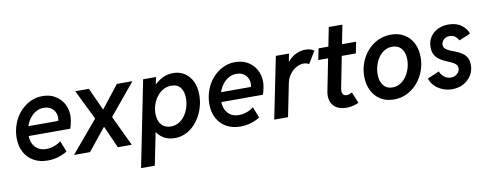

<svg xmlns="http://www.w3.org/2000/svg" viewBox="-70 -1038 4065 1600"><g transform="rotate(-10 1962.0 -238.0)"><path d="M261.2 7.8Q192.4 7.8 141.8 -21Q91.3 -49.8 64 -101.3Q36.6 -152.8 36.6 -220.7Q36.6 -280.3 56.4 -335.7Q76.2 -391.1 112.8 -434.3Q149.4 -477.5 199.2 -503.2Q249 -528.8 308.1 -528.8Q369.6 -528.8 415 -501.7Q460.4 -474.6 485.4 -429.2Q510.3 -383.8 510.3 -328.6Q510.3 -310.5 507.3 -290.8Q504.4 -271 499.8 -252.7Q495.1 -234.4 489.3 -220.7H117.2L131.8 -302.2H403.3Q405.3 -309.6 406 -316.4Q406.7 -323.2 406.7 -329.6Q406.7 -373 377.9 -401.9Q349.1 -430.7 302.2 -430.7Q266.1 -430.7 235.8 -413.3Q205.6 -396 183.6 -366.7Q161.6 -337.4 149.7 -301Q137.7 -264.6 137.7 -227.1Q137.7 -166 171.4 -127.4Q205.1 -88.9 265.1 -88.9Q300.3 -88.9 333.7 -101.3Q367.2 -113.8 389.6 -132.3L426.3 -39.1Q391.6 -17.6 349.1 -4.9Q306.6 7.8 261.2 7.8Z M854 0 771.5 -185.1H767.6L708 -267.1V-270.5L585.4 -521H700.7L786.1 -333.5H790.5L851.1 -257.3V-254.4L971.7 0ZM482.9 0 708 -267.1V-270L786.1 -333.5H790.5L937.5 -521H1069.3L851.1 -257.3V-254.4L771.5 -185.1H767.6L618.2 0Z M1014.2 205.1 1159.7 -521H1268.6L1256.3 -461.9H1275.4L1240.7 -419.9L1183.6 -132.3L1203.6 -70.3H1186L1130.4 205.1ZM1335.9 7.8Q1280.8 7.8 1239.5 -17.6Q1198.2 -43 1175.3 -89.8Q1152.3 -136.7 1152.3 -201.7Q1152.3 -261.2 1171.6 -319.3Q1190.9 -377.4 1226.1 -424.8Q1261.2 -472.2 1309.1 -500.5Q1356.9 -528.8 1413.6 -528.8Q1464.8 -528.8 1506.6 -503.7Q1548.3 -478.5 1573.2 -429.9Q1598.1 -381.3 1598.1 -311Q1598.1 -251.5 1579.1 -194.6Q1560.1 -137.7 1525.1 -92Q1490.2 -46.4 1442.1 -19.3Q1394 7.8 1335.9 7.8ZM1319.8 -93.3Q1357.9 -93.3 1388.2 -111.3Q1418.5 -129.4 1439.9 -159.9Q1461.4 -190.4 1472.7 -228Q1483.9 -265.6 1483.9 -303.7Q1483.9 -361.8 1457.8 -394.8Q1431.6 -427.7 1380.9 -427.7Q1342.8 -427.7 1311.5 -409.9Q1280.3 -392.1 1257.8 -362.3Q1235.4 -332.5 1223.1 -295.4Q1210.9 -258.3 1210.9 -220.2Q1210.9 -160.6 1240.2 -127Q1269.5 -93.3 1319.8 -93.3Z M1891.6 7.8Q1822.8 7.8 1772.2 -21Q1721.7 -49.8 1694.3 -101.3Q1667 -152.8 1667 -220.7Q1667 -280.3 1686.8 -335.7Q1706.5 -391.1 1743.2 -434.3Q1779.8 -477.5 1829.6 -503.2Q1879.4 -528.8 1938.5 -528.8Q2000 -528.8 2045.4 -501.7Q2090.8 -474.6 2115.7 -429.2Q2140.6 -383.8 2140.6 -328.6Q2140.6 -310.5 2137.7 -290.8Q2134.8 -271 2130.1 -252.7Q2125.5 -234.4 2119.6 -220.7H1747.6L1762.2 -302.2H2033.7Q2035.6 -309.6 2036.4 -316.4Q2037.1 -323.2 2037.1 -329.6Q2037.1 -373 2008.3 -401.9Q1979.5 -430.7 1932.6 -430.7Q1896.5 -430.7 1866.2 -413.3Q1835.9 -396 1814 -366.7Q1792 -337.4 1780 -301Q1768.1 -264.6 1768.1 -227.1Q1768.1 -166 1801.8 -127.4Q1835.4 -88.9 1895.5 -88.9Q1930.7 -88.9 1964.1 -101.3Q1997.6 -113.8 2020 -132.3L2056.6 -39.1Q2022 -17.6 1979.5 -4.9Q1937 7.8 1891.6 7.8Z M2177.2 0 2282.7 -521H2394.5L2380.4 -453.6H2392.1L2363.3 -420.9Q2374.5 -448.7 2400.1 -473.6Q2425.8 -498.5 2460.7 -513.9Q2495.6 -529.3 2534.2 -529.3Q2562 -529.3 2580.3 -522.2Q2598.6 -515.1 2606.4 -507.3L2543.9 -404.8Q2538.1 -410.6 2524.4 -414.3Q2510.7 -418 2497.1 -418Q2467.8 -418 2437 -400.9Q2406.2 -383.8 2382.3 -352.5Q2358.4 -321.3 2350.1 -279.3L2293.9 0Z M2792.5 6.8Q2736.3 6.8 2702.9 -14.4Q2669.4 -35.6 2657.5 -72.5Q2645.5 -109.4 2654.3 -154.3L2758.8 -681.2H2874L2772.5 -165Q2765.6 -130.4 2775.4 -113.3Q2785.2 -96.2 2807.6 -96.2Q2820.8 -96.2 2833.5 -101.3Q2846.2 -106.4 2853.5 -110.8L2892.6 -16.6Q2873.5 -6.8 2846.7 0Q2819.8 6.8 2792.5 6.8ZM2625 -425.3 2644 -521H2961.9L2942.9 -425.3Z M3190.4 7.8Q3125 7.8 3077.1 -22.2Q3029.3 -52.2 3003.7 -104.7Q2978 -157.2 2978 -224.6Q2978 -284.7 2998.5 -339.4Q3019 -394 3056.4 -436.8Q3093.8 -479.5 3144.8 -504.2Q3195.8 -528.8 3256.8 -528.8Q3322.8 -528.8 3370.4 -499.5Q3418 -470.2 3443.6 -418.9Q3469.2 -367.7 3469.2 -300.8Q3469.2 -240.7 3448.7 -185.3Q3428.2 -129.9 3390.9 -86.4Q3353.5 -43 3302.5 -17.6Q3251.5 7.8 3190.4 7.8ZM3195.3 -93.3Q3231.9 -93.3 3261.7 -111.3Q3291.5 -129.4 3312.5 -159.4Q3333.5 -189.5 3344.7 -226.3Q3356 -263.2 3356 -300.3Q3356 -338.4 3343.8 -367.2Q3331.5 -396 3308.1 -411.9Q3284.7 -427.7 3250.5 -427.7Q3213.4 -427.7 3183.8 -409.9Q3154.3 -392.1 3133.8 -362.3Q3113.3 -332.5 3102.3 -296.1Q3091.3 -259.8 3091.3 -222.2Q3091.3 -184.1 3103.3 -155Q3115.2 -126 3138.4 -109.6Q3161.6 -93.3 3195.3 -93.3Z M3683.6 7.8Q3637.7 7.8 3598.4 -9.3Q3559.1 -26.4 3533 -54.4Q3506.8 -82.5 3498 -114.7L3597.7 -157.7Q3606 -131.3 3631.6 -110.4Q3657.2 -89.4 3689 -89.4Q3710 -89.4 3727.1 -98.6Q3744.1 -107.9 3754.2 -122.8Q3764.2 -137.7 3764.2 -155.8Q3764.2 -177.2 3750 -190.4Q3735.8 -203.6 3712.9 -213.6Q3689.9 -223.6 3664.6 -234.6Q3639.2 -245.6 3616.5 -261.7Q3593.8 -277.8 3579.3 -303.2Q3564.9 -328.6 3564.9 -367.7Q3564.9 -416.5 3588.4 -452.6Q3611.8 -488.8 3652.1 -508.8Q3692.4 -528.8 3742.2 -528.8Q3810.5 -528.8 3853.3 -496.6Q3896 -464.4 3908.2 -422.9L3812 -382.3Q3803.7 -399.9 3785.6 -416Q3767.6 -432.1 3737.3 -432.1Q3705.1 -432.1 3685.8 -413.1Q3666.5 -394 3666.5 -370.1Q3666.5 -349.1 3681.2 -335.9Q3695.8 -322.8 3719 -313.2Q3742.2 -303.7 3768.3 -293.7Q3794.4 -283.7 3817.6 -268.3Q3840.8 -252.9 3855.5 -228.3Q3870.1 -203.6 3870.1 -164.6Q3870.1 -115.2 3845.2 -76.2Q3820.3 -37.1 3778.3 -14.6Q3736.3 7.8 3683.6 7.8Z"/></g></svg>

Font: Reddit Sans SemiBold
Style: Italic
Weight: 600
Italic angle: -11.25°
Designer: Stephen Hutchings
Version: Version 1.013